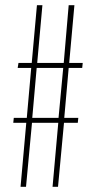

<svg xmlns="http://www.w3.org/2000/svg" viewBox="-20 -718 369 738"><path d="M33 -265H83L100 -457H48L51 -476H102L122 -698H143L123 -476H225L244 -698H266L246 -476H298L296 -457H244L227 -265H281L279 -246H226L203 0H182L204 -246H103L80 0H59L81 -246H31ZM205 -265 223 -457H121L104 -265Z"/></svg>

Font: Moniqa SemBd Heading
Style: Regular
Weight: 600
Designer: Rajesh Rajput
Foundry: Rajesh Rajput
Version: Version 1.000